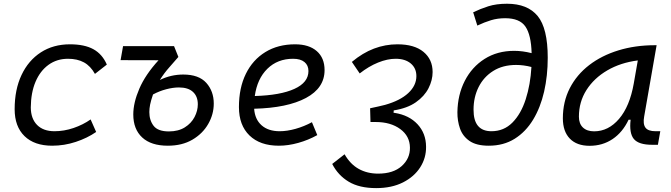

<svg xmlns="http://www.w3.org/2000/svg" viewBox="-20 -762 3556 1017"><path d="M268.6 -66.9Q319.3 -66.9 369.6 -84Q419.9 -101.1 460 -129.4L489.3 -63Q441.9 -30.3 381.1 -10.3Q320.3 9.8 256.3 9.8Q162.1 9.8 109.9 -41Q57.6 -91.8 57.6 -183.6Q57.6 -287.6 94 -364.7Q130.4 -441.9 196.3 -484.6Q262.2 -527.3 350.6 -527.3Q427.7 -527.3 474.9 -501.2Q522 -475.1 545.9 -419.9L482.9 -370.6Q459.5 -412.6 424.6 -431.6Q389.6 -450.7 340.3 -450.7Q281.2 -450.7 236.8 -418.5Q192.4 -386.2 168 -328.4Q143.6 -270.5 143.1 -192.4Q143.6 -133.3 176.5 -100.1Q209.5 -66.9 268.6 -66.9Z M869.1 9.8Q780.3 9.8 733.2 -33.9Q686 -77.6 686 -155.8Q686 -217.8 718 -292.2Q750 -366.7 819.8 -442.9L618.7 -443.4L631.8 -517.6H901.9L924.8 -460.4Q903.8 -435.5 876.7 -405.3Q849.6 -375 826.7 -338.4Q885.3 -367.2 950.7 -367.2Q1033.2 -367.2 1072.8 -323Q1112.3 -278.8 1112.3 -213.4Q1112.3 -156.7 1083 -105.5Q1053.7 -54.2 999.3 -22.2Q944.8 9.8 869.1 9.8ZM790.5 -261.7Q779.3 -229 775.1 -207.8Q771 -186.5 771 -168.5Q771 -125 793.7 -95.5Q816.4 -65.9 874.5 -65.9Q924.8 -65.9 959 -87.4Q993.2 -108.9 1010.5 -142.1Q1027.8 -175.3 1027.8 -209.5Q1027.8 -251.5 1002.2 -275.1Q976.6 -298.8 927.7 -298.8Q897 -298.8 860.6 -289.3Q824.2 -279.8 790.5 -261.7Z M1461.4 -66.9Q1500.5 -66.9 1545.7 -79.6Q1590.8 -92.3 1632.3 -114.7L1660.6 -46.4Q1613.3 -20 1559.8 -5.1Q1506.3 9.8 1457 9.8Q1357.4 9.8 1301.5 -44.4Q1245.6 -98.6 1245.6 -194.8Q1245.6 -296.4 1282.2 -370.8Q1318.8 -445.3 1385.7 -486.3Q1452.6 -527.3 1543 -527.3Q1616.7 -527.3 1658 -491.2Q1699.2 -455.1 1699.2 -390.6Q1699.2 -295.9 1600.8 -243.2Q1502.4 -190.4 1326.2 -186Q1330.1 -129.9 1365.5 -98.4Q1400.9 -66.9 1461.4 -66.9ZM1329.6 -253.4Q1465.3 -257.3 1539.6 -291.3Q1613.8 -325.2 1613.8 -385.7Q1613.8 -416 1592.8 -433.3Q1571.8 -450.7 1532.7 -450.7Q1450.2 -450.7 1396.2 -397.7Q1342.3 -344.7 1329.6 -253.4Z M1972.7 234.4Q1883.3 234.4 1826.9 200.4Q1770.5 166.5 1739.7 106.4L1805.2 55.2Q1835.4 107.9 1880.4 132.8Q1925.3 157.7 1982.9 157.7Q2063 157.7 2107.7 117.7Q2152.3 77.6 2151.4 20Q2150.9 -41 2100.1 -78.4Q2049.3 -115.7 1970.2 -115.7H1942.4L1940.4 -188.5Q1962.9 -192.9 1984.1 -198Q2005.4 -203.1 2019.5 -206.5Q2099.6 -229 2142.6 -269Q2185.5 -309.1 2185.5 -358.9Q2185.5 -400.9 2155.8 -425.8Q2126 -450.7 2075.7 -450.7Q2032.2 -450.7 1982.7 -430.7Q1933.1 -410.6 1885.3 -373L1843.8 -434.1Q1900.9 -481.9 1960.9 -504.6Q2021 -527.3 2085 -527.3Q2174.8 -527.3 2223.1 -487.3Q2271.5 -447.3 2271.5 -380.4Q2271.5 -337.4 2249.8 -294.7Q2228 -252 2182.6 -220.2Q2137.2 -188.5 2065.4 -177.2L2064.9 -164.1H2070.3Q2147 -151.9 2191.7 -103.8Q2236.3 -55.7 2236.8 14.6Q2237.8 74.2 2205.8 124.3Q2173.8 174.3 2114.3 204.3Q2054.7 234.4 1972.7 234.4Z M2568.8 9.8Q2503.4 9.8 2467 -15.4Q2430.7 -40.5 2416.5 -81.3Q2402.3 -122.1 2402.8 -168Q2404.3 -260.3 2441.9 -333.7Q2479.5 -407.2 2546.9 -450Q2614.3 -492.7 2703.6 -492.7Q2748 -492.7 2795.9 -480.5Q2793.5 -576.7 2763.2 -621.1Q2732.9 -665.5 2655.8 -665.5Q2615.7 -665.5 2581.1 -655Q2546.4 -644.5 2508.3 -626.5L2486.3 -696.8Q2524.4 -715.3 2566.7 -728.8Q2608.9 -742.2 2665.5 -742.2Q2774.4 -742.2 2827.9 -677.2Q2881.3 -612.3 2881.3 -456.1Q2881.3 -360.8 2862.1 -276.6Q2842.8 -192.4 2803.7 -127.9Q2764.6 -63.5 2706.1 -26.9Q2647.5 9.8 2568.8 9.8ZM2794.9 -407.2Q2753.4 -418 2713.4 -418Q2643.1 -418 2592.5 -386.2Q2542 -354.5 2515.1 -300.8Q2488.3 -247.1 2488.3 -181.2Q2487.8 -66.9 2583 -66.9Q2648.9 -66.9 2694.3 -112.8Q2739.7 -158.7 2764.6 -236.1Q2789.6 -313.5 2794.9 -407.2Z M3103 10.3Q3035.2 10.3 2998.3 -27.8Q2961.4 -65.9 2961.4 -135.3Q2961.4 -223.1 2998 -294.7Q3034.7 -366.2 3100.6 -417Q3166.5 -467.8 3255.4 -495.1Q3344.2 -522.5 3448.7 -522.5H3458L3392.1 -145Q3384.8 -105.5 3398.7 -86.2Q3412.6 -66.9 3452.6 -66.9H3477.5L3464.8 4.9H3434.1Q3363.3 4.9 3337.6 -25.6Q3312 -56.2 3320.3 -127.9H3309.6Q3278.3 -61.5 3225.1 -25.6Q3171.9 10.3 3103 10.3ZM3127 -66.4Q3202.6 -66.4 3259 -132.3Q3315.4 -198.2 3336.9 -319.3L3358.4 -441.9Q3267.1 -430.2 3196.8 -389.2Q3126.5 -348.1 3086.4 -285.2Q3046.4 -222.2 3046.4 -144Q3046.4 -106.9 3067.6 -86.7Q3088.9 -66.4 3127 -66.4Z"/></svg>

Font: Cascadia Code NF SemiLight
Style: Italic
Weight: 350
Italic angle: -10°
Monospace: yes
Designer: Aaron Bell
Foundry: Saja Typeworks
Version: Version 2404.023; ttfautohint (v1.8.4)